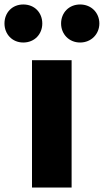

<svg xmlns="http://www.w3.org/2000/svg" viewBox="-71 -838 464 858"><path d="M72 0H249V-569H72ZM33 -648C84 -648 118 -686 118 -733C118 -781 84 -818 33 -818C-17 -818 -51 -781 -51 -733C-51 -686 -17 -648 33 -648ZM287 -648C337 -648 373 -686 373 -733C373 -781 337 -818 287 -818C237 -818 202 -781 202 -733C202 -686 237 -648 287 -648Z"/></svg>

Font: Noto Sans CJK Black
Style: Bold
Weight: 900
Designer: Ryoko NISHIZUKA (kana & ideographs); Paul D. Hunt (Latin, Greek & Cyrillic); Wenlong ZHANG (bopomofo); Sandoll Communica
Foundry: Adobe Systems Incorporated
Version: Version 1.000;PS 1;hotconv 1.0.78;makeotf.lib2.5.61930